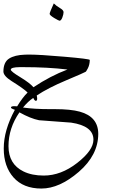

<svg xmlns="http://www.w3.org/2000/svg" viewBox="-24 -673 686 1105"><path d="M318.8 -553.7Q314.5 -553.7 288.1 -569.3Q261.7 -585.4 261.7 -593.3Q261.7 -601.1 285.6 -653.3Q300.8 -638.2 321.3 -626.5Q341.8 -614.7 341.8 -603Q341.8 -591.3 335 -572.8Q328.1 -554.2 318.8 -553.7ZM513.7 130.9Q513.7 51.8 385.3 32.7L200.7 19Q151.9 9.3 87.9 -26.4Q24.9 64.5 24.9 168Q24.9 271.5 110.8 313.5Q159.2 337.4 227.5 337.4Q327.1 337.4 420.4 264.6Q513.7 191.9 513.7 130.9ZM38.1 -272Q38.1 -261.7 93.3 -228.5Q148.4 -194.8 168.5 -170.9Q266.6 -236.3 364.3 -272.9Q250.5 -286.6 108.9 -286.6H89.8Q38.1 -286.1 38.1 -272ZM182.1 -92.8Q174.8 -92.8 167.5 -109.4Q139.2 -91.3 108.4 -54.2Q172.4 -44.9 262.2 -44.9H291Q383.3 -44.9 435.5 -30.3Q541.5 -1 541.5 97.7Q541 219.7 429.7 315.9Q318.4 412.1 214.4 412.1Q110.4 412.1 53.7 348.1Q-2.4 284.7 -2.4 182.6V180.7Q-2.4 77.1 61.5 -41Q58.6 -42 48.8 -45.9Q39.1 -49.8 39.1 -54.2Q39.1 -62 59.1 -62Q65.9 -62 74.7 -61Q106 -112.3 134.8 -140.6Q112.8 -162.6 42.5 -206.5Q-4.4 -236.3 -4.4 -261.7Q-3.9 -315.4 28.3 -335.9Q60.5 -356.4 119.1 -358.4Q129.4 -358.9 142.6 -358.9Q205.1 -358.9 348.4 -346.4Q491.7 -334 492.7 -328.1Q492.2 -299.8 481.4 -279.3Q471.2 -259.3 467.8 -259.3Q461.9 -254.9 357.4 -210.9Q252.9 -167 187.5 -123.5Q189.9 -112.3 189.9 -105Q189.9 -92.8 182.1 -92.8Z"/></svg>

Font: DimaThulth2
Style: Regular
Weight: 400
Designer: R.Balvardi
Foundry: R.Balvardi (R.Balvardi@gmail.com)
Version: Version 1.00;November 13, 2018;FontCreator 11.5.0.2427 64-bi